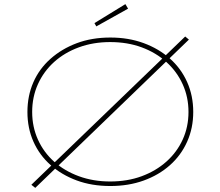

<svg xmlns="http://www.w3.org/2000/svg" viewBox="-20 -892 1069 931"><path d="M151 19 132 4 878 -715 896 -700ZM515 10Q425 10 352 -17Q279 -44 225 -92Q171 -140 142 -205.5Q113 -271 113 -349Q113 -427 141.5 -492.5Q170 -558 224.5 -606.5Q279 -655 352 -682.5Q425 -710 515 -710Q603 -710 676.5 -683Q750 -656 804 -608Q858 -560 887.5 -494Q917 -428 917 -349Q917 -271 887.5 -205Q858 -139 804 -91Q750 -43 676.5 -16.5Q603 10 515 10ZM514 -12Q598 -12 667 -37.5Q736 -63 787 -108.5Q838 -154 866 -215.5Q894 -277 894 -349Q894 -421 866 -483Q838 -545 787 -591Q736 -637 667 -662.5Q598 -688 514 -688Q432 -688 362.5 -662.5Q293 -637 242.5 -591.5Q192 -546 164 -484Q136 -422 136 -349Q136 -277 164 -215Q192 -153 242.5 -108Q293 -63 362.5 -37.5Q432 -12 514 -12ZM447 -764 438 -780 588 -872 601 -850Z"/></svg>

Font: Lexend Peta Thin
Style: Regular
Weight: 250
Version: Version 1.007